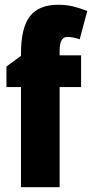

<svg xmlns="http://www.w3.org/2000/svg" viewBox="-20 -785 386 805"><path d="M320 -420H230V0H68V-420H7V-506L68 -551V-560Q68 -670 106 -717.5Q144 -765 223 -765Q256 -765 282.5 -759Q309 -753 346 -739L314 -620Q301 -625 288 -627.5Q275 -630 262 -630Q230 -630 230 -573V-553H320Z"/></svg>

Font: Noto Sans Sinhala UI ExtraCondensed Black
Style: Regular
Weight: 900
Width: 2
Designer: Jelle Bosma - Monotype Design Team
Foundry: Monotype Imaging Inc.
Version: Version 2.006; ttfautohint (v1.8.4.7-5d5b)